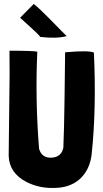

<svg xmlns="http://www.w3.org/2000/svg" viewBox="-20 -937 521 973"><path d="M151 -917Q178 -896 235 -838Q305 -766 318 -754Q266 -740 184 -750Q176 -762 136 -798Q85 -845 83 -846L82 -847ZM456 -669Q469 -381 444 -151Q435 -83 394 -39Q350 7 280 14Q186 23 112 -16Q27 -61 24 -147Q24 -211 27 -413Q30 -579 28 -679L27 -680H28Q151 -680 169 -675V-674Q158 -432 178 -183Q192 -135 242 -138Q291 -141 301 -188Q305 -279 307 -432L310 -672Q434 -683 456 -670Z"/></svg>

Font: Londrina Solid
Style: Regular
Weight: 400
Designer: Marcelo Magalhaes
Foundry: Marcelo Magalh„es
Version: Version 1.001 2011